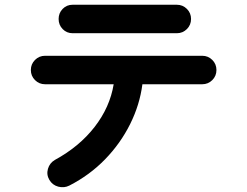

<svg xmlns="http://www.w3.org/2000/svg" viewBox="-20 -757 1040 809"><path d="M272 25Q250 36 225.5 29.5Q201 23 188 1Q175 -21 182 -45.5Q189 -70 211 -83Q314 -139 378.5 -222Q443 -305 459 -402H170Q145 -402 127.5 -419.5Q110 -437 110 -462Q110 -487 127.5 -504.5Q145 -522 170 -522H832Q857 -522 874.5 -504.5Q892 -487 892 -462Q892 -437 874.5 -419.5Q857 -402 832 -402H580Q569 -316 528.5 -234.5Q488 -153 423 -86Q358 -19 272 25ZM286 -617Q261 -617 244 -634.5Q227 -652 227 -677Q227 -702 244 -719.5Q261 -737 286 -737H725Q750 -737 767.5 -719.5Q785 -702 785 -677Q785 -652 767.5 -634.5Q750 -617 725 -617Z"/></svg>

Font: Zen Maru Gothic
Style: Bold
Weight: 700
Designer: Yoshimichi Ohira
Foundry: Positype
Version: Version 1.001